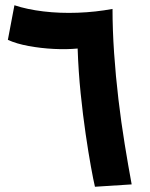

<svg xmlns="http://www.w3.org/2000/svg" viewBox="-20 -712 572 732"><path d="M342 0Q336 -25 326.5 -77.5Q317 -130 306.5 -201.5Q296 -273 287.5 -356Q279 -439 276 -527Q234 -523 185 -525.5Q136 -528 89.5 -536.5Q43 -545 10 -560L35 -692Q83 -676 145.5 -668.5Q208 -661 276.5 -663.5Q345 -666 409 -678Q409 -598 415 -510Q421 -422 431.5 -333.5Q442 -245 455.5 -162Q469 -79 482 -9Z"/></svg>

Font: Noto Sans Thaana
Style: Bold
Weight: 700
Designer: David Williams
Foundry: Google Inc.
Version: Version 3.001; ttfautohint (v1.8.4.7-5d5b)